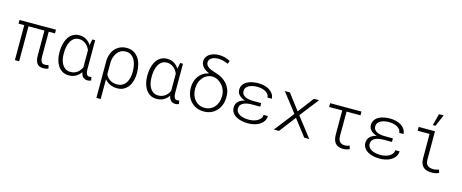

<svg xmlns="http://www.w3.org/2000/svg" viewBox="-47 -1548 6096 2535"><g transform="rotate(15 3000.5 -280.0)"><path d="M543.9 -478H458.5V-131.3Q459.5 -89.8 473.4 -67.1Q487.3 -44.4 522 -43.9Q534.7 -43.9 546.9 -46.6Q559.1 -49.3 569.3 -52.2L581.5 -8.3Q563.5 1 546.4 3.7Q529.3 6.3 510.7 6.3Q452.1 6.3 426.3 -29.8Q400.4 -65.9 399.9 -133.8V-478H182.1V0H124V-478H45.9V-528.3H543.9Z M1080.1 -528.3V-129.4Q1080.1 -112.8 1082.5 -96.9Q1085 -81.1 1090.3 -69.1Q1095.7 -57.1 1105.2 -49.8Q1114.7 -42.5 1129.4 -42.5Q1137.2 -42.5 1144.3 -43.7Q1151.4 -44.9 1157.7 -46.4L1166 -1Q1154.3 5.4 1142.8 7.8Q1131.3 10.3 1118.7 10.3Q1097.7 10.3 1082 3.9Q1066.4 -2.4 1055.2 -13.9Q1043.9 -25.4 1036.6 -41.7Q1029.3 -58.1 1025.9 -78.1Q998.5 -36.6 957.3 -13.2Q916 10.3 861.8 10.3Q811 10.3 774.2 -11.5Q737.3 -33.2 713.1 -69.3Q689 -105.5 677.2 -152.3Q665.5 -199.2 665.5 -249.5V-259.8Q665.5 -295.4 670.7 -329.8Q675.8 -364.3 686.3 -395.3Q696.8 -426.3 712.6 -452.4Q728.5 -478.5 750.5 -497.6Q772.5 -516.6 800.3 -527.3Q828.1 -538.1 862.8 -538.1Q917.5 -538.1 958.3 -513.4Q999 -488.8 1025.4 -445.8L1041 -528.3ZM724.6 -249.5Q724.6 -210.9 732.2 -173.3Q739.7 -135.7 757.1 -106Q774.4 -76.2 802.7 -57.6Q831.1 -39.1 872.6 -39.1Q899.4 -39.1 922.4 -46.9Q945.3 -54.7 964.1 -68.6Q982.9 -82.5 997.6 -101.3Q1012.2 -120.1 1022 -142.6V-377Q1012.2 -399.9 998 -420.2Q983.9 -440.4 965.1 -455.3Q946.3 -470.2 923.3 -479.2Q900.4 -488.3 873.5 -488.3Q831.5 -488.3 803 -467.8Q774.4 -447.3 757.1 -414.6Q739.7 -381.8 732.2 -341.1Q724.6 -300.3 724.6 -259.8Z M1725.1 -249.5Q1725.1 -198.2 1712.9 -151.4Q1700.7 -104.5 1675.8 -68.6Q1650.9 -32.7 1612.8 -11.5Q1574.7 9.8 1522.5 9.8Q1469.7 9.8 1425.5 -10Q1381.3 -29.8 1351.1 -67.9V203.1H1292.5V-292.5H1293L1292.5 -296.9Q1293 -351.1 1309.1 -395.5Q1325.2 -439.9 1354 -471.7Q1382.8 -503.4 1422.6 -520.8Q1462.4 -538.1 1510.7 -538.1Q1566.9 -538.1 1607.4 -514.6Q1647.9 -491.2 1674.1 -452.6Q1700.2 -414.1 1712.6 -364Q1725.1 -314 1725.1 -259.8ZM1666.5 -259.8Q1666.5 -301.3 1658.4 -342.3Q1650.4 -383.3 1632.1 -415.8Q1613.8 -448.2 1584 -468.3Q1554.2 -488.3 1510.7 -488.3Q1469.2 -488.3 1439.5 -470.9Q1409.7 -453.6 1390.4 -425.5Q1371.1 -397.5 1361.3 -362.1Q1351.6 -326.7 1350.6 -291H1351.1V-133.3Q1373 -90.3 1412.8 -64.7Q1452.6 -39.1 1509.3 -39.6Q1552.2 -39.6 1582.3 -57.6Q1612.3 -75.7 1630.9 -105.2Q1649.4 -134.8 1658 -172.4Q1666.5 -210 1666.5 -249.5Z M2280.3 -528.3V-129.4Q2280.3 -112.8 2282.7 -96.9Q2285.2 -81.1 2290.5 -69.1Q2295.9 -57.1 2305.4 -49.8Q2314.9 -42.5 2329.6 -42.5Q2337.4 -42.5 2344.5 -43.7Q2351.6 -44.9 2357.9 -46.4L2366.2 -1Q2354.5 5.4 2343 7.8Q2331.5 10.3 2318.8 10.3Q2297.9 10.3 2282.2 3.9Q2266.6 -2.4 2255.4 -13.9Q2244.1 -25.4 2236.8 -41.7Q2229.5 -58.1 2226.1 -78.1Q2198.7 -36.6 2157.5 -13.2Q2116.2 10.3 2062 10.3Q2011.2 10.3 1974.4 -11.5Q1937.5 -33.2 1913.3 -69.3Q1889.2 -105.5 1877.4 -152.3Q1865.7 -199.2 1865.7 -249.5V-259.8Q1865.7 -295.4 1870.8 -329.8Q1876 -364.3 1886.5 -395.3Q1897 -426.3 1912.8 -452.4Q1928.7 -478.5 1950.7 -497.6Q1972.7 -516.6 2000.5 -527.3Q2028.3 -538.1 2063 -538.1Q2117.7 -538.1 2158.4 -513.4Q2199.2 -488.8 2225.6 -445.8L2241.2 -528.3ZM1924.8 -249.5Q1924.8 -210.9 1932.4 -173.3Q1939.9 -135.7 1957.3 -106Q1974.6 -76.2 2002.9 -57.6Q2031.2 -39.1 2072.8 -39.1Q2099.6 -39.1 2122.6 -46.9Q2145.5 -54.7 2164.3 -68.6Q2183.1 -82.5 2197.8 -101.3Q2212.4 -120.1 2222.2 -142.6V-377Q2212.4 -399.9 2198.2 -420.2Q2184.1 -440.4 2165.3 -455.3Q2146.5 -470.2 2123.5 -479.2Q2100.6 -488.3 2073.7 -488.3Q2031.7 -488.3 2003.2 -467.8Q1974.6 -447.3 1957.3 -414.6Q1939.9 -381.8 1932.4 -341.1Q1924.8 -300.3 1924.8 -259.8Z M2529.3 -629.4Q2529.3 -663.1 2544.9 -688.2Q2560.5 -713.4 2585.9 -730Q2611.3 -746.6 2644 -754.9Q2676.8 -763.2 2711.4 -763.2Q2751.5 -763.7 2790.3 -753.4Q2829.1 -743.2 2865.7 -723.6L2851.6 -680.7Q2822.3 -693.4 2786.4 -703.6Q2750.5 -713.9 2710.9 -713.4Q2689.5 -713.4 2667.7 -708.7Q2646 -704.1 2628.4 -694.1Q2610.8 -684.1 2599.6 -668.2Q2588.4 -652.3 2588.4 -630.4Q2587.9 -608.9 2599.1 -592.8Q2610.4 -576.7 2629.4 -564Q2648.4 -551.3 2673.8 -541.7Q2699.2 -532.2 2727.5 -523.9Q2777.3 -509.8 2817.6 -485.6Q2857.9 -461.4 2886.7 -428.2Q2915.5 -395 2931.4 -353.3Q2947.3 -311.5 2947.8 -261.7V-246.1Q2947.3 -192.4 2930.4 -145.8Q2913.6 -99.1 2882.3 -64.7Q2851.1 -30.3 2806.4 -10.3Q2761.7 9.8 2705.6 9.8Q2649.4 9.8 2604.5 -10.3Q2559.6 -30.3 2528.1 -64.7Q2496.6 -99.1 2479.5 -145.8Q2462.4 -192.4 2461.9 -246.1V-261.7Q2462.4 -304.2 2475.6 -342.8Q2488.8 -381.3 2512.2 -412.1Q2535.6 -442.9 2568.4 -464.1Q2601.1 -485.4 2640.6 -492.7L2641.6 -498Q2619.6 -506.8 2599.4 -519.3Q2579.1 -531.7 2563.5 -548.1Q2547.9 -564.5 2538.6 -584.7Q2529.3 -605 2529.3 -629.4ZM2520.5 -246.1Q2521 -204.1 2533.4 -166.5Q2545.9 -128.9 2569.6 -100.8Q2593.3 -72.8 2627.4 -56.2Q2661.6 -39.6 2705.6 -39.6Q2749.5 -39.6 2783.4 -56.2Q2817.4 -72.8 2840.8 -101.1Q2864.3 -129.4 2876.5 -166.7Q2888.7 -204.1 2889.2 -246.1V-261.7Q2888.7 -296.9 2875.2 -331.5Q2861.8 -366.2 2837.9 -394.5Q2814 -422.9 2781.7 -442.1Q2749.5 -461.4 2711.4 -465.8Q2668 -467.8 2633.1 -451.7Q2598.1 -435.5 2573.2 -407Q2548.3 -378.4 2534.7 -340.6Q2521 -302.7 2520.5 -261.7Z M3307.6 -245.1Q3275.4 -245.1 3244.1 -241Q3212.9 -236.8 3188.5 -225.6Q3164.1 -214.4 3149.2 -194.8Q3134.3 -175.3 3134.3 -144Q3134.3 -116.2 3149.4 -96.2Q3164.6 -76.2 3189.2 -63.7Q3213.9 -51.3 3245.4 -45.4Q3276.9 -39.6 3309.6 -39.6Q3340.8 -39.6 3371.6 -46.6Q3402.3 -53.7 3426.8 -67.6Q3451.2 -81.5 3466.8 -102.5Q3482.4 -123.5 3482.9 -151.4H3542Q3540 -108.4 3518.8 -77.9Q3497.6 -47.4 3464.8 -27.8Q3432.1 -8.3 3391.4 0.7Q3350.6 9.8 3309.6 9.8Q3265.6 9.8 3223.9 1Q3182.1 -7.8 3149.2 -26.6Q3116.2 -45.4 3095.9 -74.7Q3075.7 -104 3075.7 -145Q3075.7 -171.4 3084.7 -192.1Q3093.8 -212.9 3109.9 -228.3Q3126 -243.7 3147.9 -254.2Q3169.9 -264.6 3196.3 -271Q3172.9 -278.3 3152.6 -289.1Q3132.3 -299.8 3117.4 -314.2Q3102.5 -328.6 3094 -346.9Q3085.4 -365.2 3085.4 -387.7Q3085.4 -428.2 3104 -456.8Q3122.6 -485.4 3153.8 -503.2Q3185.1 -521 3225.3 -529.3Q3265.6 -537.6 3309.6 -537.6Q3350.6 -537.6 3389.6 -528.3Q3428.7 -519 3460 -500Q3491.2 -481 3510.7 -452.4Q3530.3 -423.8 3532.7 -385.7H3473.6Q3472.7 -412.1 3457.8 -431.4Q3442.9 -450.7 3419.4 -463.4Q3396 -476.1 3366.9 -482.2Q3337.9 -488.3 3309.6 -488.3Q3277.3 -488.3 3247.6 -482.7Q3217.8 -477.1 3195.1 -464.8Q3172.4 -452.6 3158.7 -433.8Q3145 -415 3145 -388.7Q3145 -361.3 3158.7 -343Q3172.4 -324.7 3194.8 -314Q3217.3 -303.2 3246.6 -298.6Q3275.9 -293.9 3307.6 -293.9H3412.1V-245.1Z M3905.3 -312.5 4069.3 -528.3H4140.1L3939 -269L4147.9 0H4078.6L3906.2 -225.1L3733.9 0H3664.1L3873 -269L3671.9 -528.3H3741.7Z M4720.2 -477.1H4529.8L4529.3 -147Q4529.8 -89.8 4553.5 -65.2Q4577.1 -40.5 4620.6 -40.5Q4638.7 -40.5 4655.3 -44.4Q4671.9 -48.3 4686 -53.2L4698.2 -9.8Q4675.8 2.4 4654.3 6.3Q4632.8 10.3 4610.4 10.3Q4540 9.3 4505.9 -28.8Q4471.7 -66.9 4470.7 -148.9V-477.1H4291.5V-528.3H4720.2Z M5107.9 -245.1Q5075.7 -245.1 5044.4 -241Q5013.2 -236.8 4988.8 -225.6Q4964.4 -214.4 4949.5 -194.8Q4934.6 -175.3 4934.6 -144Q4934.6 -116.2 4949.7 -96.2Q4964.8 -76.2 4989.5 -63.7Q5014.2 -51.3 5045.7 -45.4Q5077.1 -39.6 5109.9 -39.6Q5141.1 -39.6 5171.9 -46.6Q5202.6 -53.7 5227.1 -67.6Q5251.5 -81.5 5267.1 -102.5Q5282.7 -123.5 5283.2 -151.4H5342.3Q5340.3 -108.4 5319.1 -77.9Q5297.9 -47.4 5265.1 -27.8Q5232.4 -8.3 5191.7 0.7Q5150.9 9.8 5109.9 9.8Q5065.9 9.8 5024.2 1Q4982.4 -7.8 4949.5 -26.6Q4916.5 -45.4 4896.2 -74.7Q4876 -104 4876 -145Q4876 -171.4 4885 -192.1Q4894 -212.9 4910.2 -228.3Q4926.3 -243.7 4948.2 -254.2Q4970.2 -264.6 4996.6 -271Q4973.1 -278.3 4952.9 -289.1Q4932.6 -299.8 4917.7 -314.2Q4902.8 -328.6 4894.3 -346.9Q4885.7 -365.2 4885.7 -387.7Q4885.7 -428.2 4904.3 -456.8Q4922.9 -485.4 4954.1 -503.2Q4985.4 -521 5025.6 -529.3Q5065.9 -537.6 5109.9 -537.6Q5150.9 -537.6 5189.9 -528.3Q5229 -519 5260.3 -500Q5291.5 -481 5311 -452.4Q5330.6 -423.8 5333 -385.7H5273.9Q5272.9 -412.1 5258.1 -431.4Q5243.2 -450.7 5219.7 -463.4Q5196.3 -476.1 5167.2 -482.2Q5138.2 -488.3 5109.9 -488.3Q5077.6 -488.3 5047.9 -482.7Q5018.1 -477.1 4995.4 -464.8Q4972.7 -452.6 4959 -433.8Q4945.3 -415 4945.3 -388.7Q4945.3 -361.3 4959 -343Q4972.7 -324.7 4995.1 -314Q5017.6 -303.2 5046.9 -298.6Q5076.2 -293.9 5107.9 -293.9H5212.4V-245.1Z M5502 -528.3H5724.6L5725.1 -141.6Q5724.6 -110.4 5733.2 -90.6Q5741.7 -70.8 5756.3 -59.3Q5771 -47.9 5790.8 -43.5Q5810.5 -39.1 5832.5 -39.1Q5853 -39.1 5872.1 -43.7Q5891.1 -48.3 5907.7 -53.7L5919.9 -11.2Q5894.5 1.5 5870.6 5.6Q5846.7 9.8 5821.3 9.8Q5786.1 9.8 5757.8 2Q5729.5 -5.9 5709 -23.7Q5688.5 -41.5 5677.2 -70.8Q5666 -100.1 5665.5 -143.6L5664.6 -476.1H5502ZM5717.3 -760.3H5781.2L5711.4 -599.6H5675.8Z"/></g></svg>

Font: Roboto Mono Light
Style: Regular
Weight: 300
Designer: Google
Version: Version 2.000985; 2015; ttfautohint (v1.3)